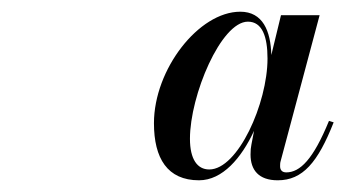

<svg xmlns="http://www.w3.org/2000/svg" viewBox="-20 -784 590 328"><path d="M550 -575 542 -577.5C515 -511.5 492.5 -489.5 469 -489.5C461.5 -489.5 458.5 -494 458.5 -500C458.5 -502.5 458.5 -506 459.5 -509L526 -758H460L443.5 -690C442.5 -731 429 -764 390.5 -764C319.5 -764 243 -665.5 243 -573.5C243 -513.5 266 -476 320 -476C360 -476 392.5 -514 414 -560.5L409.5 -537C408.5 -532.5 408 -527 408 -520C408 -493.5 422 -476 454.5 -476C497 -476 523 -506.5 550 -575ZM437 -684C437 -607.5 386.5 -494.5 337.5 -494.5C317 -494.5 304.5 -512 304.5 -547C304.5 -621 357.5 -747 403.5 -747C428 -747 437 -721.5 437 -684Z"/></svg>

Font: Bodoni* 16pt Medium
Style: Italic
Weight: 500
Italic angle: -13°
Version: Version 2.3